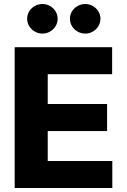

<svg xmlns="http://www.w3.org/2000/svg" viewBox="-20 -944 636 964"><path d="M53.7 -707H543V-571.3H219.7V-421.9H517.6V-286.1H219.7V-135.7H543.9V0H53.7ZM116.2 -849.6Q116.2 -869.6 126.5 -886.7Q136.7 -903.8 154.5 -913.8Q172.4 -923.8 193.4 -923.8Q213.9 -923.8 231.4 -913.8Q249 -903.8 259.3 -886.7Q269.5 -869.6 269.5 -849.6Q269.5 -830.1 259.3 -813Q249 -795.9 231.4 -785.6Q213.9 -775.4 193.4 -775.4Q172.4 -775.4 154.5 -785.6Q136.7 -795.9 126.5 -813Q116.2 -830.1 116.2 -849.6ZM331.1 -849.6Q331.1 -869.6 341.3 -886.7Q351.6 -903.8 369.4 -913.8Q387.2 -923.8 408.2 -923.8Q428.7 -923.8 446.3 -913.8Q463.9 -903.8 474.1 -886.7Q484.4 -869.6 484.4 -849.6Q484.4 -830.1 474.1 -813Q463.9 -795.9 446.3 -785.6Q428.7 -775.4 408.2 -775.4Q387.2 -775.4 369.4 -785.6Q351.6 -795.9 341.3 -813Q331.1 -830.1 331.1 -849.6Z"/></svg>

Font: Pretendard Std ExtraBold
Style: Regular
Weight: 800
Designer: Base glyphs from Inter by Rasmus Andersson; Hangeul glyphs from Noto Sans CJK(Source Han Sans) by Jang Soo-young and Kan
Foundry: Kil Hyung-jin
Version: Version 1.309